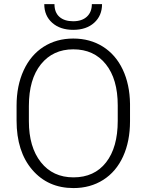

<svg xmlns="http://www.w3.org/2000/svg" viewBox="-20 -909 717 938"><path d="M61 0ZM615.2 -316.9Q615.2 -218.8 581.3 -144.5Q547.4 -70.3 484.4 -30.3Q421.4 9.8 338.9 9.8Q214.4 9.8 137.7 -79.3Q61 -168.5 61 -319.8V-393.1Q61 -490.2 95.5 -565.2Q129.9 -640.1 192.9 -680.4Q255.9 -720.7 337.9 -720.7Q419.9 -720.7 482.7 -681.2Q545.4 -641.6 579.6 -569.3Q613.8 -497.1 615.2 -401.9ZM555.2 -394Q555.2 -522.5 497.1 -595.2Q439 -668 337.9 -668Q238.8 -668 179.9 -595Q121.1 -522 121.1 -391.1V-316.9Q121.1 -190.4 179.7 -116.5Q238.3 -42.5 338.9 -42.5Q440.9 -42.5 498 -115.5Q555.2 -188.5 555.2 -318.8ZM478.5 -888.7Q478.5 -832.5 440.2 -797.9Q401.9 -763.2 337.4 -763.2Q273.9 -763.2 235.1 -797.6Q196.3 -832 196.3 -888.7H246.1Q246.1 -848.1 270.3 -826.7Q294.4 -805.2 337.4 -805.2Q380.4 -805.2 404.5 -827.6Q428.7 -850.1 428.7 -888.7Z"/></svg>

Font: Roboto Light
Style: Regular
Weight: 300
Designer: Google
Version: Version 2.134; 2016; ttfautohint (v1.6)